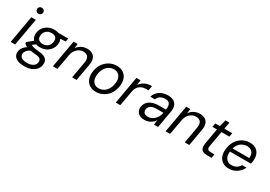

<svg xmlns="http://www.w3.org/2000/svg" viewBox="29 -1801 4373 3104"><g transform="rotate(30 2215.0 -249.5)"><path d="M34 0 124 -512H208L118 0ZM195 -617Q169 -617 153 -633.5Q137 -650 137 -675Q137 -700 153.5 -715.5Q170 -731 195 -731Q219 -731 236 -715.5Q253 -700 253 -675Q253 -650 235.5 -633.5Q218 -617 195 -617Z M418 232Q352 232 303.5 215Q255 198 230.5 164Q206 130 211 81Q214 51 228 22Q242 -7 270.5 -32Q299 -57 343 -78L398 -44Q344 -22 321 7.5Q298 37 295 69Q292 99 307.5 120Q323 141 354.5 152Q386 163 430 163Q498 163 542 135Q586 107 589 59Q594 23 571 0.5Q548 -22 477 -26Q423 -30 385.5 -36.5Q348 -43 322.5 -52.5Q297 -62 279.5 -74.5Q262 -87 250 -101L254 -124L365 -215L435 -189L317 -101L336 -141Q348 -132 359 -125Q370 -118 386.5 -112.5Q403 -107 429.5 -102Q456 -97 499 -94Q570 -89 609.5 -69.5Q649 -50 663.5 -18.5Q678 13 673 54Q670 102 638.5 142.5Q607 183 551 207.5Q495 232 418 232ZM486 -160Q426 -160 386.5 -182Q347 -204 330 -242Q313 -280 318 -328Q323 -383 354 -427.5Q385 -472 435.5 -498Q486 -524 550 -524Q610 -524 649 -502Q688 -480 705 -442.5Q722 -405 717 -357Q712 -302 681.5 -257Q651 -212 601 -186Q551 -160 486 -160ZM498 -229Q556 -229 593.5 -262Q631 -295 636 -353Q642 -404 616 -429.5Q590 -455 538 -455Q481 -455 442.5 -422.5Q404 -390 398 -332Q393 -281 419.5 -255Q446 -229 498 -229ZM620 -442 607 -512H813L802 -450Z M823 0 913 -512H989L979 -427Q1010 -473 1059 -498.5Q1108 -524 1165 -524Q1225 -524 1264 -499.5Q1303 -475 1318 -428Q1333 -381 1321 -315L1265 0H1181L1235 -306Q1247 -378 1221 -415Q1195 -452 1133 -452Q1093 -452 1057 -433Q1021 -414 995 -377.5Q969 -341 958 -287L907 0Z M1627 12Q1559 12 1509.5 -19.5Q1460 -51 1437 -107Q1414 -163 1422 -236Q1428 -300 1453 -353Q1478 -406 1518 -444Q1558 -482 1609 -503Q1660 -524 1717 -524Q1786 -524 1835 -493.5Q1884 -463 1907 -407.5Q1930 -352 1922 -277Q1916 -214 1891.5 -161Q1867 -108 1827 -69.5Q1787 -31 1736 -9.5Q1685 12 1627 12ZM1638 -60Q1689 -60 1731.5 -86Q1774 -112 1802 -160.5Q1830 -209 1836 -275Q1843 -333 1827 -372.5Q1811 -412 1779.5 -432Q1748 -452 1706 -452Q1656 -452 1614 -426.5Q1572 -401 1543.5 -352.5Q1515 -304 1509 -238Q1502 -180 1518 -140Q1534 -100 1565.5 -80Q1597 -60 1638 -60Z M1996 0 2086 -512H2163L2153 -420Q2176 -454 2208 -477Q2240 -500 2281 -512Q2322 -524 2371 -524L2356 -436H2317Q2285 -436 2255 -428.5Q2225 -421 2199.5 -403Q2174 -385 2156 -355Q2138 -325 2130 -279L2080 0Z M2535 12Q2476 12 2440.5 -8.5Q2405 -29 2390 -63.5Q2375 -98 2379 -137Q2385 -191 2416.5 -229Q2448 -267 2501.5 -287Q2555 -307 2623 -307H2755Q2764 -356 2756.5 -388.5Q2749 -421 2724.5 -437Q2700 -453 2657 -453Q2611 -453 2573 -430Q2535 -407 2519 -361H2432Q2448 -414 2483.5 -450.5Q2519 -487 2568 -505.5Q2617 -524 2669 -524Q2738 -524 2780 -499Q2822 -474 2837.5 -428.5Q2853 -383 2842 -321L2786 0H2710L2721 -90Q2707 -69 2688.5 -50.5Q2670 -32 2646.5 -18Q2623 -4 2595.5 4Q2568 12 2535 12ZM2559 -59Q2594 -59 2625.5 -74Q2657 -89 2682 -114Q2707 -139 2723 -170.5Q2739 -202 2743 -236L2744 -242H2619Q2572 -242 2539 -230Q2506 -218 2488.5 -195.5Q2471 -173 2469 -144Q2465 -105 2488.5 -82Q2512 -59 2559 -59Z M2926 0 3016 -512H3092L3082 -427Q3113 -473 3162 -498.5Q3211 -524 3268 -524Q3328 -524 3367 -499.5Q3406 -475 3421 -428Q3436 -381 3424 -315L3368 0H3284L3338 -306Q3350 -378 3324 -415Q3298 -452 3236 -452Q3196 -452 3160 -433Q3124 -414 3098 -377.5Q3072 -341 3061 -287L3010 0Z M3701 0Q3653 0 3622 -15Q3591 -30 3580.5 -64Q3570 -98 3579 -153L3630 -441H3545L3558 -512H3643L3676 -638H3750L3727 -512H3875L3862 -441H3715L3663 -153Q3655 -106 3671.5 -89Q3688 -72 3734 -72H3796L3783 0Z M4106 12Q4040 12 3993 -18.5Q3946 -49 3924 -104Q3902 -159 3910 -234Q3916 -297 3940 -350Q3964 -403 4003 -442Q4042 -481 4092 -502.5Q4142 -524 4201 -524Q4272 -524 4317 -494Q4362 -464 4380.5 -413.5Q4399 -363 4393 -302Q4392 -287 4389.5 -270Q4387 -253 4383 -237H3972L3983 -302H4312Q4319 -352 4304.5 -385Q4290 -418 4260 -435.5Q4230 -453 4188 -453Q4146 -453 4106 -433.5Q4066 -414 4037.5 -375.5Q4009 -337 3998 -279L3993 -251Q3983 -191 3996.5 -147.5Q4010 -104 4042 -81.5Q4074 -59 4119 -59Q4173 -59 4210.5 -82Q4248 -105 4270 -145H4353Q4333 -100 4297 -64.5Q4261 -29 4213 -8.5Q4165 12 4106 12Z"/></g></svg>

Font: DM Sans 12pt
Style: Italic
Weight: 400
Italic angle: -10°
Version: Version 4.004;gftools[0.9.30]